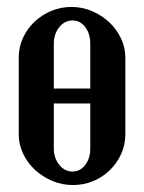

<svg xmlns="http://www.w3.org/2000/svg" viewBox="-20 -524 414 553"><path d="M186 -504Q217 -504 245 -492Q273 -480 294.5 -460Q316 -440 328.5 -413.5Q341 -387 341 -358V-137Q341 -107 329 -80.5Q317 -54 296.5 -34Q276 -14 248.5 -2.5Q221 9 190 9Q159 9 130.5 -3Q102 -15 80.5 -35Q59 -55 46.5 -81.5Q34 -108 34 -137V-358Q34 -388 46 -414.5Q58 -441 79 -461Q100 -481 127.5 -492.5Q155 -504 186 -504ZM189 -465Q166 -465 150.5 -445.5Q135 -426 135 -398V-269H240V-398Q240 -427 225.5 -446Q211 -465 189 -465ZM135 -226V-96Q135 -69 150.5 -49.5Q166 -30 189 -30Q211 -30 225.5 -49Q240 -68 240 -96V-226Z"/></svg>

Font: Moniqa Paragraph
Style: Bold
Weight: 700
Designer: Rajesh Rajput
Foundry: Rajesh Rajput
Version: Version 1.000